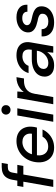

<svg xmlns="http://www.w3.org/2000/svg" viewBox="933 -1697 776 2682"><g transform="rotate(-90 1321.0 -356.0)"><path d="M51 0 151 -572Q161 -624 184.5 -657Q208 -690 244.5 -705Q281 -720 329 -720H386L371 -635H330Q294 -635 276 -620.5Q258 -606 251 -570L151 0ZM51 -418 65 -502H359L344 -418Z M600 12Q535 12 488 -15.5Q441 -43 416.5 -93Q392 -143 394 -211Q397 -275 419.5 -330Q442 -385 482 -426.5Q522 -468 575.5 -491Q629 -514 692 -514Q760 -514 805.5 -487Q851 -460 873 -413.5Q895 -367 893 -310Q893 -291 889 -268.5Q885 -246 880 -228H469L481 -298H794Q800 -341 786 -370.5Q772 -400 744.5 -415.5Q717 -431 679 -431Q639 -431 601.5 -413Q564 -395 537 -359.5Q510 -324 501 -270L496 -242Q486 -191 498 -152.5Q510 -114 540 -92.5Q570 -71 614 -71Q662 -71 697.5 -92.5Q733 -114 753 -150H853Q832 -103 795 -66.5Q758 -30 708.5 -9Q659 12 600 12Z M961 0 1049 -502H1149L1061 0ZM1128 -597Q1098 -597 1080 -615Q1062 -633 1061 -661Q1062 -688 1080.5 -706Q1099 -724 1128 -724Q1155 -724 1174.5 -706.5Q1194 -689 1193 -661Q1194 -633 1174.5 -615Q1155 -597 1128 -597Z M1206 0 1294 -502H1384L1377 -412Q1400 -444 1431 -466.5Q1462 -489 1501 -501.5Q1540 -514 1584 -514L1566 -409H1533Q1500 -409 1471 -401.5Q1442 -394 1417.5 -377Q1393 -360 1376 -331.5Q1359 -303 1352 -260L1306 0Z M1751 12Q1694 12 1658.5 -7Q1623 -26 1606.5 -57.5Q1590 -89 1592 -126Q1594 -180 1624.5 -219Q1655 -258 1710 -279Q1765 -300 1837 -300H1967Q1975 -344 1967 -373Q1959 -402 1936 -416.5Q1913 -431 1875 -431Q1830 -431 1794 -409Q1758 -387 1742 -345H1641Q1657 -399 1693.5 -436.5Q1730 -474 1781 -494Q1832 -514 1889 -514Q1958 -514 2002 -489Q2046 -464 2063.5 -418.5Q2081 -373 2069 -311L2015 0H1926L1934 -85Q1920 -65 1901.5 -47Q1883 -29 1860.5 -15.5Q1838 -2 1810.5 5Q1783 12 1751 12ZM1784 -69Q1816 -69 1845.5 -82Q1875 -95 1898 -117.5Q1921 -140 1935.5 -168Q1950 -196 1953 -226V-229H1834Q1793 -229 1762.5 -218Q1732 -207 1716 -186.5Q1700 -166 1699 -138Q1698 -106 1720 -87.5Q1742 -69 1784 -69Z M2349 12Q2283 12 2238 -10Q2193 -32 2171.5 -71.5Q2150 -111 2154 -163H2254Q2254 -138 2264.5 -116.5Q2275 -95 2299 -82Q2323 -69 2362 -69Q2395 -69 2419 -79Q2443 -89 2456.5 -106.5Q2470 -124 2470 -148Q2472 -170 2459.5 -183.5Q2447 -197 2424 -205.5Q2401 -214 2369 -219Q2338 -226 2308.5 -236Q2279 -246 2256 -262Q2233 -278 2220.5 -301Q2208 -324 2209 -355Q2211 -401 2238 -436.5Q2265 -472 2312.5 -493Q2360 -514 2420 -514Q2504 -514 2552 -474Q2600 -434 2596 -361H2498Q2499 -395 2475.5 -414Q2452 -433 2409 -433Q2365 -433 2338 -414Q2311 -395 2310 -367Q2310 -349 2321.5 -335.5Q2333 -322 2356 -313.5Q2379 -305 2413 -298Q2448 -291 2477.5 -281Q2507 -271 2529.5 -255Q2552 -239 2563.5 -216Q2575 -193 2574 -160Q2572 -107 2542.5 -68.5Q2513 -30 2463 -9Q2413 12 2349 12Z"/></g></svg>

Font: DM Sans 16pt Medium
Style: Italic
Weight: 500
Italic angle: -10°
Version: Version 4.004;gftools[0.9.30]